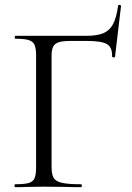

<svg xmlns="http://www.w3.org/2000/svg" viewBox="-20 -773 544 793"><path d="M42 -12Q80 -12 98 -17Q116 -22 122.5 -36.5Q129 -51 129 -81V-544Q129 -574 122.5 -588Q116 -602 98.5 -607.5Q81 -613 43 -613Q41 -613 41 -619Q41 -625 43 -625H335Q381 -625 407 -636Q433 -647 447 -673.5Q461 -700 468 -750Q468 -753 473 -753Q475 -753 477.5 -751.5Q480 -750 480 -749L455 -538Q455 -536 450 -536Q443 -536 443 -540Q444 -578 421.5 -591Q399 -604 337 -604H275Q241 -604 224 -599Q207 -594 200 -581Q193 -568 193 -543V-85Q193 -53 201.5 -38.5Q210 -24 235.5 -18Q261 -12 315 -12Q318 -12 318 -6Q318 0 315 0Q274 0 251 -1L161 -2L93 -1Q75 0 42 0Q40 0 40 -6Q40 -12 42 -12Z"/></svg>

Font: Cormorant
Style: Regular
Weight: 400
Designer: Christian Thalmann (Catharsis Fonts)
Foundry: Catharsis Fonts
Version: Version 4.000